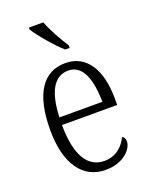

<svg xmlns="http://www.w3.org/2000/svg" viewBox="-145 -843 729 931"><g transform="rotate(-20 219.5 -378.0)"><path d="M251 -606H274V-619C249 -657 213 -721 196 -766H122V-756C143 -721 209 -642 251 -606ZM237 10C333 10 380 -49 380 -85C380 -100 373 -109 365 -113C345 -71 307 -33 246 -33C162 -33 112 -107 111 -267H396V-298C396 -455 334 -544 228 -544C114 -544 49 -451 49 -263C49 -89 119 10 237 10ZM334 -306H112C117 -431 153 -505 229 -505C303 -505 332 -424 334 -306Z"/></g></svg>

Font: Noto Serif Hebrew Condensed Light
Style: Regular
Weight: 300
Width: 3
Designer: Monotype Design Team
Foundry: Monotype Imaging Inc.
Version: Version 2.004